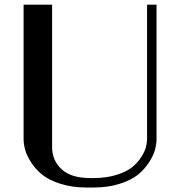

<svg xmlns="http://www.w3.org/2000/svg" viewBox="-20 -812 790 842"><path d="M375 -31.2H390.6Q446.3 -31.2 490.2 -44.9Q534.2 -58.6 558.6 -78.1Q583 -97.7 598.9 -122.3Q614.7 -147 619.9 -166.5Q625 -186 625 -202.1V-791.5H666.5V-202.1Q666.5 -180.2 659.7 -155Q652.8 -129.9 633.3 -99.6Q613.8 -69.3 584.5 -45.7Q555.2 -22 504.6 -5.9Q454.1 10.3 390.6 10.3H359.4Q295.9 10.3 245.4 -5.9Q194.8 -22 165.5 -45.7Q136.2 -69.3 116.7 -99.6Q97.2 -129.9 90.3 -155Q83.5 -180.2 83.5 -202.1V-791.5H208.5V-166.5Q208.5 -108.9 249.8 -70.1Q291 -31.2 375 -31.2Z"/></svg>

Font: Resagnicto
Style: Bold
Weight: 700
Version: Version 0.9991